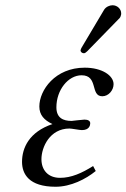

<svg xmlns="http://www.w3.org/2000/svg" viewBox="-20 -700 482 732"><path d="M245 -210C253 -210 284 -204 292 -204C321 -204 324 -223 324 -230C324 -239 316 -244 302 -244C296 -244 254 -239 253 -239C221 -239 195 -250 195 -291C195 -357 240 -413 291 -413C356 -413 323 -333 370 -333C394 -333 413 -356 413 -379C413 -412 369 -442 303 -442C190 -442 130 -356 130 -294C130 -262 148 -242 180 -227C91 -197 64 -136 64 -83C64 -37 90 12 192 12C250 12 307 -17 345 -48L335 -67C292 -40 252 -22 209 -22C163 -22 138 -52 138 -93C138 -139 170 -210 245 -210ZM409 -680C398 -680 384 -674 377 -663L292 -520C290 -517 288 -512 288 -511C287 -510 287 -509 287 -508C287 -502 293 -497 300 -497C304 -497 309 -501 313 -505L432 -627C438 -632 440 -637 441 -642C442 -644 442 -646 442 -649C442 -666 427 -680 409 -680Z"/></svg>

Font: Libertinus Serif
Style: Italic
Weight: 400
Italic angle: -12°
Designer: Philipp H. Poll, Khaled Hosny
Foundry: Caleb Maclennan
Version: Version 7.050;RELEASE